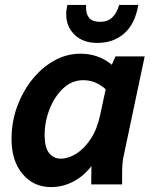

<svg xmlns="http://www.w3.org/2000/svg" viewBox="-20 -752 632 783"><path d="M27 -185Q27 -255 50 -317.5Q73 -380 112 -428.5Q151 -477 201.5 -505Q252 -533 308 -533Q382 -533 436 -488L451 -522H570L486 -124Q481 -103 479.5 -84.5Q478 -66 478 -44V0H352L353 -75Q322 -34 279 -11.5Q236 11 188 11Q117 11 72 -42.5Q27 -96 27 -185ZM162 -201Q162 -151 180 -128Q198 -105 228 -105Q259 -105 291.5 -125.5Q324 -146 350 -185.5Q376 -225 388 -281L411 -388Q370 -425 320 -425Q273 -425 237.5 -391.5Q202 -358 182 -306.5Q162 -255 162 -201ZM250 -694Q250 -705 251.5 -714Q253 -723 255 -732H331Q331 -727 331 -721Q331 -693 344.5 -678Q358 -663 388 -663Q419 -663 437.5 -680.5Q456 -698 466 -732H544Q531 -655 487 -616Q443 -577 377 -577Q318 -577 284 -610.5Q250 -644 250 -694Z"/></svg>

Font: Radio Canada SemiBold
Style: Italic
Weight: 600
Italic angle: -12°
Designer: Charles Daoud, Etienne Aubert Bonn, Alexandre Saumier Demers, Jacques Le Bailly
Foundry: Radio-Canada
Version: Version 2.104; ttfautohint (v1.8.4.7-5d5b);gftools[0.9.28.de